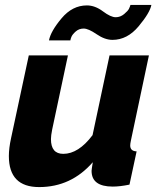

<svg xmlns="http://www.w3.org/2000/svg" viewBox="-20 -750 646 780"><path d="M266 -586H179Q186 -623 230 -675.5Q274 -728 333 -728Q366 -728 398 -704Q430 -680 450 -680Q469 -680 484.5 -693Q500 -706 504 -714.5Q508 -723 510 -730H595Q589 -698 543 -643Q497 -588 437 -588Q406 -588 372.5 -611Q339 -634 320 -634Q301 -634 287.5 -622Q274 -610 270 -600Q266 -590 266 -586ZM16 -116Q16 -148 25 -189L97 -525H256L192 -224Q187 -199 187 -185Q187 -125 237 -125Q299 -125 356 -201L425 -525H585L512 -180Q509 -166 509 -159Q509 -136 535 -135L506 0Q467 8 438 8Q352 8 352 -56Q352 -61 357 -91Q269 10 139 10Q16 10 16 -116Z"/></svg>

Font: Raleway-v4020 ExtraBold
Style: Italic
Weight: 800
Italic angle: -12°
Designer: Matt McInerney, Pablo Impallari, Rodrigo Fuenzalida
Foundry: Matt McInerney, Pablo Impallari, Rodrigo Fuenzalida
Version: Version 4.020;PS 004.020;hotconv 1.0.88;makeotf.lib2.5.64775